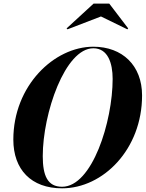

<svg xmlns="http://www.w3.org/2000/svg" viewBox="-20 -1014 792 1044"><path d="M529 -924.5 672.5 -854.5 677 -859.5 574 -994.5H489L342 -859.5L347 -854.5ZM317.5 10C540.5 10 752.5 -202 752.5 -495C752.5 -658 645.5 -760 487.5 -760C274.5 -760 52.5 -548 52.5 -255C52.5 -92 149.5 10 317.5 10ZM487.5 -751.5C566.5 -751.5 592.5 -671 592.5 -585C592.5 -353 481.5 1.5 317.5 1.5C238.5 1.5 212.5 -59 212.5 -165C212.5 -397 333.5 -751.5 487.5 -751.5Z"/></svg>

Font: Bodoni* 24pt
Style: Bold Italic
Weight: 700
Italic angle: -13°
Version: Version 2.3